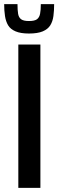

<svg xmlns="http://www.w3.org/2000/svg" viewBox="-25 -902 280 922"><path d="M63 0V-688H169V0ZM114 -741Q74 -741 49.5 -751.5Q25 -762 14 -780.5Q3 -799 -1 -825Q-5 -851 -5 -882H59Q59 -853 62 -835.5Q65 -818 76.5 -809.5Q88 -801 114 -801Q141 -801 152.5 -809.5Q164 -818 167.5 -836Q171 -854 171 -882H235Q235 -851 231.5 -825Q228 -799 216.5 -780.5Q205 -762 180.5 -751.5Q156 -741 114 -741Z"/></svg>

Font: Saira Condensed SemiBold
Style: Regular
Weight: 600
Width: 3
Designer: Hector Gatti with collaboration of the Omnibus-Type team
Foundry: Omnibus-Type
Version: Version 1.100